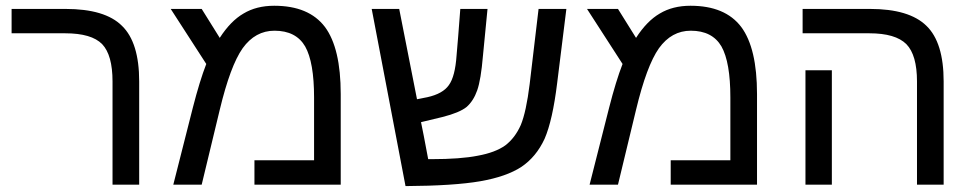

<svg xmlns="http://www.w3.org/2000/svg" viewBox="-20 -629 3313 654"><path d="M454.1 0Q431.6 0 363.3 0Q363.3 -87.9 363.3 -351.6Q363.3 -441.4 328.1 -478.5Q292 -515.6 202.1 -515.6Q141.6 -515.6 19.5 -515.6Q19.5 -518.6 19.5 -521.5Q19.5 -531.2 19.5 -547.9Q19.5 -560.5 19.5 -598.6Q65.4 -598.6 203.1 -598.6Q337.9 -598.6 395.5 -541Q454.1 -484.4 454.1 -351.6Q454.1 -234.4 454.1 0Z M914.1 -609.4Q1032.2 -609.4 1086.9 -537.1Q1140.6 -464.8 1140.6 -308.6Q1140.6 -205.1 1140.6 0Q1067.4 0 846.7 0Q846.7 -20.5 846.7 -83Q897.5 -83 1049.8 -83Q1049.8 -136.7 1049.8 -296.9Q1049.8 -417 1019.5 -470.7Q988.3 -524.4 915 -524.4Q849.6 -524.4 806.6 -464.8Q764.6 -405.3 728.5 -254.9Q708 -169.9 667 0Q642.6 0 570.3 0Q586.9 -65.4 636.7 -261.7Q660.2 -353.5 682.6 -411.1Q642.6 -473.6 561.5 -598.6Q587.9 -598.6 667 -598.6Q682.6 -574.2 728.5 -500Q765.6 -557.6 809.6 -583Q853.5 -609.4 914.1 -609.4Z M1547.9 -598.6Q1571.3 -598.6 1640.6 -598.6Q1636.7 -558.6 1625 -438.5Q1618.2 -357.4 1605.5 -321.3Q1592.8 -285.2 1569.3 -264.6Q1544.9 -245.1 1487.3 -230.5Q1462.9 -224.6 1414.1 -212.9Q1420.9 -181.6 1438.5 -86.9Q1441.4 -86.9 1450.2 -86.9Q1548.8 -86.9 1607.4 -98.6Q1667 -109.4 1701.2 -133.8Q1734.4 -159.2 1753.9 -203.1Q1772.5 -248 1784.2 -342.8Q1793.9 -428.7 1814.5 -598.6Q1837.9 -598.6 1909.2 -598.6Q1901.4 -536.1 1877.9 -346.7Q1862.3 -218.8 1835 -156.2Q1806.6 -94.7 1755.9 -60.5Q1705.1 -27.3 1616.2 -11.7Q1526.4 3.9 1361.3 4.9Q1323.2 -196.3 1246.1 -598.6Q1269.5 -598.6 1339.8 -598.6Q1354.5 -522.5 1400.4 -291Q1409.2 -293 1435.5 -297.9Q1488.3 -309.6 1508.8 -338.9Q1530.3 -368.2 1535.2 -440.4Q1540 -493.2 1547.9 -598.6Z M2332 -609.4Q2450.2 -609.4 2504.9 -537.1Q2558.6 -464.8 2558.6 -308.6Q2558.6 -205.1 2558.6 0Q2485.4 0 2264.6 0Q2264.6 -20.5 2264.6 -83Q2315.4 -83 2467.8 -83Q2467.8 -136.7 2467.8 -296.9Q2467.8 -417 2437.5 -470.7Q2406.2 -524.4 2333 -524.4Q2267.6 -524.4 2224.6 -464.8Q2182.6 -405.3 2146.5 -254.9Q2126 -169.9 2085 0Q2060.5 0 1988.3 0Q2004.9 -65.4 2054.7 -261.7Q2078.1 -353.5 2100.6 -411.1Q2060.5 -473.6 1979.5 -598.6Q2005.9 -598.6 2085 -598.6Q2100.6 -574.2 2146.5 -500Q2183.6 -557.6 2227.5 -583Q2271.5 -609.4 2332 -609.4Z M2813.5 0Q2791 0 2723.6 0Q2723.6 -24.4 2723.6 -97.7Q2723.6 -116.2 2723.6 -143.6Q2723.6 -225.6 2723.6 -389.6Q2746.1 -389.6 2813.5 -389.6Q2813.5 -292 2813.5 0ZM3194.3 0Q3170.9 0 3103.5 0Q3103.5 -87.9 3103.5 -351.6Q3103.5 -441.4 3067.4 -478.5Q3030.3 -515.6 2941.4 -515.6Q2865.2 -515.6 2713.9 -515.6Q2713.9 -537.1 2713.9 -598.6Q2771.5 -598.6 2943.4 -598.6Q3077.1 -598.6 3135.7 -541Q3194.3 -484.4 3194.3 -351.6Q3194.3 -234.4 3194.3 0Z"/></svg>

Font: Noto Sans Hebrew DECATHLON 
Style: Regular
Weight: 400
Designer: Monotype Design team
Version: Version 1.03 uh